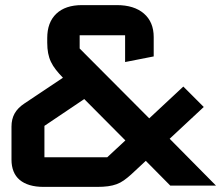

<svg xmlns="http://www.w3.org/2000/svg" viewBox="-20 -727 866 752"><path d="M151 5Q120 5 96.5 -2Q73 -9 57 -22.5Q41 -36 33 -56Q25 -76 25 -102V-231Q25 -260.5 37.2 -282.5Q49.5 -304.5 76 -322L226.5 -422.5Q210.5 -439 198.8 -454Q187 -469 179.5 -484.8Q172 -500.5 168.5 -518.8Q165 -537 165 -560V-578Q165 -639.5 200.5 -673.2Q236 -707 301 -707H437.5Q505.5 -707 543.8 -673.8Q582 -640.5 582 -582V-506L470 -484V-589Q470 -589 470 -589Q470 -589 470 -589H292Q292 -589 292 -589Q292 -589 292 -589V-537Q292 -537 292 -537Q292 -537 292 -537L564.5 -263.5L698 -388L778 -308L644.5 -183.5L826 0H647L551 -97L493.5 -43.5Q478.5 -30 465 -20.5Q451.5 -11 436.5 -5.5Q421.5 0 403 2.5Q384.5 5 360 5ZM154 -111H400Q400 -111 400 -111Q400 -111 400 -111L471 -177L310 -339L154 -234Q154 -234 154 -234Q154 -234 154 -234V-111Q154 -111 154 -111Q154 -111 154 -111Z"/></svg>

Font: Science Gothic
Style: Regular
Weight: 400
Designer: Thomas Phinney, Vassil Kateliev, Brandon Buerkle
Foundry: Font Detective LLC
Version: Version 1.018